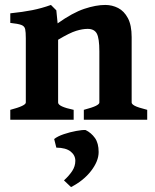

<svg xmlns="http://www.w3.org/2000/svg" viewBox="-20 -489 631 784"><path d="M322.3 0V-40.5Q357.4 -49.8 371.6 -56.9Q385.7 -64 385.7 -70.3V-279.8Q385.7 -332 375.5 -351.6Q365.2 -371.1 337.9 -371.1Q316.9 -371.1 290.8 -363Q264.6 -355 217.3 -326.7V-70.3Q217.3 -53.7 280.8 -40.5V0H22V-40.5Q85.4 -57.1 85.4 -70.3V-332.5Q85.4 -357.9 82.8 -370.1Q80.1 -382.3 66.9 -387.2Q53.7 -392.1 22 -395.5V-434.6Q73.2 -439.9 111.6 -447.5Q149.9 -455.1 188 -468.8L210 -446.8L215.3 -393.6Q276.4 -437 324 -452.9Q371.6 -468.8 409.7 -468.8Q438 -468.8 462.4 -456.3Q486.8 -443.8 502.2 -415Q517.6 -386.2 517.6 -337.4V-70.3Q517.6 -64 530 -57.1Q542.5 -50.3 581.1 -40.5V0ZM382.8 131.8Q382.8 168.9 351.8 209Q320.8 249 270 274.9L241.2 247.6Q261.7 229 274.7 209.5Q287.6 189.9 287.6 167.5Q287.6 145 268.3 129.6Q249 114.3 210 113.8L201.2 78.6Q215.3 67.4 240.7 58.8Q266.1 50.3 291.3 45.7Q316.4 41 329.6 42Q352.5 53.2 367.7 74.5Q382.8 95.7 382.8 131.8Z"/></svg>

Font: Gentium Book Plus
Style: Bold
Weight: 700
Designer: Victor Gaultney, Annie Olsen, Iska Routamaa, Becca Hirsbrunner
Foundry: SIL International
Version: Version 6.101